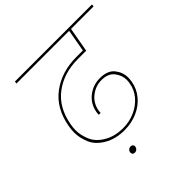

<svg xmlns="http://www.w3.org/2000/svg" viewBox="-218 -922 1229 1229"><g transform="rotate(-45 396.5 -307.5)"><path d="M481 -557Q355 -557 266 -490.5Q177 -424 154 -295Q149 -269 149 -244Q149 -200 169 -152Q189 -104 244 -71.5Q299 -39 374 -39Q432 -39 482 -61.5Q532 -84 565 -123Q598 -162 606 -211Q609 -227 609 -241Q609 -283 581 -319Q553 -355 492 -355Q440 -355 396.5 -321Q353 -287 343 -232Q341 -222 341 -210H324Q324 -222 326 -233Q337 -296 385 -333.5Q433 -371 494 -371Q564 -371 595 -332Q626 -293 626 -246Q626 -230 623 -211Q614 -157 579 -114Q544 -71 489.5 -47Q435 -23 371 -23Q291 -23 232.5 -57.5Q174 -92 153 -142.5Q132 -193 132 -240Q132 -266 137 -294Q161 -432 256 -502.5Q351 -573 484 -573H543L570 -724H93L95 -740H793L791 -724H587L557 -557ZM345 101Q343 112 335 118.5Q327 125 317 125Q306 125 301 119.5Q296 114 296 106Q296 104 296 101Q298 90 306 83.5Q314 77 325 77Q335 77 340.5 83Q346 89 346 96Q346 99 345 101Z"/></g></svg>

Font: Fz Poppins Thin
Style: Italic
Weight: 100
Italic angle: -10°
Designer: Ninad Kale (Devanagari), Jonny Pinhorn (Latin)
Foundry: Indian Type Foundry
Version: Vit hóa bi Vntype.Com & FontZin.Com